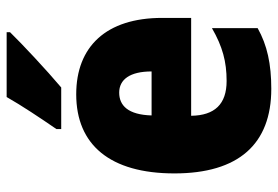

<svg xmlns="http://www.w3.org/2000/svg" viewBox="-146 -660 816 563"><g transform="rotate(-90 261.5 -378.0)"><path d="M449 -756V-766H259C234 -722 198 -668 165 -620V-606H287C338 -649 415 -721 449 -756ZM267 -562C119 -562 35 -463 35 -274C35 -86 121 10 283 10C356 10 411 -2 461 -30V-164C407 -133 363 -121 306 -121C238 -121 205 -156 204 -225H491V-310C491 -474 407 -562 267 -562ZM272 -436C310 -436 334 -405 334 -341H205C207 -410 234 -436 272 -436Z"/></g></svg>

Font: Noto Sans Thai Looped Condensed Black
Style: Regular
Weight: 900
Width: 3
Designer: Sasikarn Vongin, Ben Mitchell
Foundry: The Fontpad Ltd
Version: Version 1.001